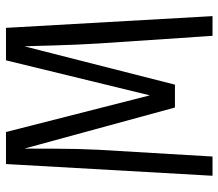

<svg xmlns="http://www.w3.org/2000/svg" viewBox="-65 -680 745 655"><g transform="rotate(-90 307.5 -352.5)"><path d="M540 -704.6 580 0H512.8L486.7 -388.2Q484.6 -423.6 482.8 -463.6Q481 -503.6 480 -540.8Q479 -577.9 478.2 -605.1Q477.4 -632.3 476.9 -641.5L346.2 -128.2H268.2L128.2 -641.5Q128.2 -632.3 127.9 -603.6Q127.7 -574.9 127.7 -536.7Q127.7 -498.5 126.7 -459.2Q125.6 -420 124.1 -389.7L101 0H35.4L75.4 -704.6H184.6L309.7 -213.8L429.2 -704.6Z"/></g></svg>

Font: Fira Code Light
Style: Regular
Weight: 300
Monospace: yes
Designer: Carrois Corporate, Edenspiekermann AG, Nikita Prokopov
Foundry: Carrois Corporate, Edenspiekermann AG, Nikita Prokopov
Version: Version 6.000; ttfautohint (v1.8.2) -l 8 -r 50 -G 200 -x 14 